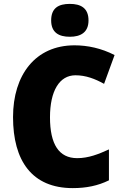

<svg xmlns="http://www.w3.org/2000/svg" viewBox="-20 -1050 637 987"><path d="M339 -1030C281 -1030 243 -1009 243 -945C243 -883 282 -861 339 -861C394 -861 435 -883 435 -945C435 -1009 395 -1030 339 -1030ZM368 -663C421 -663 468 -645 515 -619L569 -767C501 -802 430 -817 363 -817C162 -817 47 -665 47 -448C47 -224 144 -83 354 -83C423 -83 483 -95 540 -123V-282C486 -257 434 -237 377 -237C283 -237 237 -308 237 -447C237 -582 285 -663 368 -663Z"/></svg>

Font: Noto Sans Kannada UI SemiCondensed Black
Style: Regular
Weight: 900
Width: 4
Designer: Jelle Bosma - Monotype Design Team
Foundry: Monotype Imaging Inc.
Version: Version 2.005